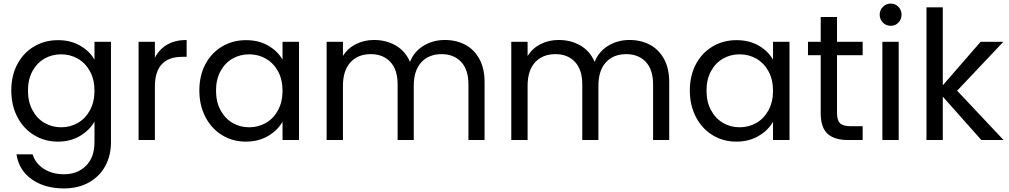

<svg xmlns="http://www.w3.org/2000/svg" viewBox="-20 -781 5626 1071"><path d="M303 -557Q374 -557 427.5 -526Q481 -495 507 -448V-548H599V12Q599 87 567 145.5Q535 204 475.5 237Q416 270 337 270Q229 270 157 219Q85 168 72 80H162Q177 130 224 160.5Q271 191 337 191Q412 191 459.5 144Q507 97 507 12V-103Q480 -55 427 -23Q374 9 303 9Q230 9 170.5 -27Q111 -63 77 -128Q43 -193 43 -276Q43 -360 77 -423.5Q111 -487 170.5 -522Q230 -557 303 -557ZM507 -275Q507 -337 482 -383Q457 -429 414.5 -453.5Q372 -478 321 -478Q270 -478 228 -454Q186 -430 161 -384Q136 -338 136 -276Q136 -213 161 -166.5Q186 -120 228 -95.5Q270 -71 321 -71Q372 -71 414.5 -95.5Q457 -120 482 -166.5Q507 -213 507 -275Z M844 -459Q868 -506 912.5 -532Q957 -558 1021 -558V-464H997Q844 -464 844 -298V0H753V-548H844Z M1092 -276Q1092 -360 1126 -423.5Q1160 -487 1219.5 -522Q1279 -557 1352 -557Q1424 -557 1477 -526Q1530 -495 1556 -448V-548H1648V0H1556V-102Q1529 -54 1475.5 -22.5Q1422 9 1351 9Q1278 9 1219 -27Q1160 -63 1126 -128Q1092 -193 1092 -276ZM1556 -275Q1556 -337 1531 -383Q1506 -429 1463.5 -453.5Q1421 -478 1370 -478Q1319 -478 1277 -454Q1235 -430 1210 -384Q1185 -338 1185 -276Q1185 -213 1210 -166.5Q1235 -120 1277 -95.5Q1319 -71 1370 -71Q1421 -71 1463.5 -95.5Q1506 -120 1531 -166.5Q1556 -213 1556 -275Z M2461 -558Q2525 -558 2575 -531.5Q2625 -505 2654 -452Q2683 -399 2683 -323V0H2593V-310Q2593 -392 2552.5 -435.5Q2512 -479 2443 -479Q2372 -479 2330 -433.5Q2288 -388 2288 -302V0H2198V-310Q2198 -392 2157.5 -435.5Q2117 -479 2048 -479Q1977 -479 1935 -433.5Q1893 -388 1893 -302V0H1802V-548H1893V-469Q1920 -512 1965.5 -535Q2011 -558 2066 -558Q2135 -558 2188 -527Q2241 -496 2267 -436Q2290 -494 2343 -526Q2396 -558 2461 -558Z M3491 -558Q3555 -558 3605 -531.5Q3655 -505 3684 -452Q3713 -399 3713 -323V0H3623V-310Q3623 -392 3582.5 -435.5Q3542 -479 3473 -479Q3402 -479 3360 -433.5Q3318 -388 3318 -302V0H3228V-310Q3228 -392 3187.5 -435.5Q3147 -479 3078 -479Q3007 -479 2965 -433.5Q2923 -388 2923 -302V0H2832V-548H2923V-469Q2950 -512 2995.5 -535Q3041 -558 3096 -558Q3165 -558 3218 -527Q3271 -496 3297 -436Q3320 -494 3373 -526Q3426 -558 3491 -558Z M3828 -276Q3828 -360 3862 -423.5Q3896 -487 3955.5 -522Q4015 -557 4088 -557Q4160 -557 4213 -526Q4266 -495 4292 -448V-548H4384V0H4292V-102Q4265 -54 4211.5 -22.5Q4158 9 4087 9Q4014 9 3955 -27Q3896 -63 3862 -128Q3828 -193 3828 -276ZM4292 -275Q4292 -337 4267 -383Q4242 -429 4199.5 -453.5Q4157 -478 4106 -478Q4055 -478 4013 -454Q3971 -430 3946 -384Q3921 -338 3921 -276Q3921 -213 3946 -166.5Q3971 -120 4013 -95.5Q4055 -71 4106 -71Q4157 -71 4199.5 -95.5Q4242 -120 4267 -166.5Q4292 -213 4292 -275Z M4649 -473V-150Q4649 -110 4666 -93.5Q4683 -77 4725 -77H4792V0H4710Q4634 0 4596 -35Q4558 -70 4558 -150V-473H4487V-548H4558V-686H4649V-548H4792V-473Z M4949 -637Q4923 -637 4905 -655Q4887 -673 4887 -699Q4887 -725 4905 -743Q4923 -761 4949 -761Q4974 -761 4991.5 -743Q5009 -725 5009 -699Q5009 -673 4991.5 -655Q4974 -637 4949 -637ZM4993 -548V0H4902V-548Z M5454 0 5239 -242V0H5148V-740H5239V-305L5450 -548H5577L5319 -275L5578 0Z"/></svg>

Font: MSTAGE
Style: Regular
Weight: 400
Designer: Ninad Kale (Devanagari), Jonny Pinhorn (Latin)
Foundry: Indian Type Foundry
Version: 4.004